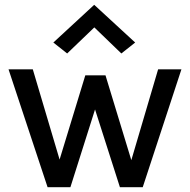

<svg xmlns="http://www.w3.org/2000/svg" viewBox="-20 -779 792 799"><path d="M15.5 0ZM375.5 -323.5 273 0H178L15.5 -490.5H116.5L228 -115L335 -465.5H419L526.5 -112.5L638 -490.5H735L574 0H479ZM372.5 -665 259.5 -556.5 202 -602 372 -759 542.5 -602 485 -556.5Z"/></svg>

Font: Betinya Sans Medium
Style: Regular
Weight: 500
Designer: Jonathan Pinhorn
Version: Version 2.001;December 9, 2019;FontCreator 12.0.0.2547 64-bi